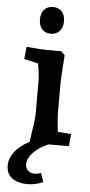

<svg xmlns="http://www.w3.org/2000/svg" viewBox="-62 -757 475 1010"><g transform="rotate(5 175.5 -252.0)"><path d="M113 -651Q113 -683 129.5 -702.5Q146 -722 176 -722Q206 -722 223 -703.5Q240 -685 240 -651Q240 -620 223 -600.5Q206 -581 176 -581Q146 -581 129.5 -600.5Q113 -620 113 -651ZM11 129Q11 91 38 56Q65 21 115 -4Q134 -124 134 -152V-336Q134 -353 124 -419L49 -436L56 -501Q140 -494 163 -494H239L259 -475Q250 -358 250 -306V-182Q250 -140 258 -70L329 -64L323 0H215Q164 22 135.5 53Q107 84 107 112Q107 135 120.5 147.5Q134 160 157 160Q170 160 189 153L205 200Q165 218 122 218Q74 218 42.5 196Q11 174 11 129Z"/></g></svg>

Font: Andada Pro
Style: Bold
Weight: 700
Designer: Carolina Giovagnoli
Foundry: Huerta Tipografica
Version: Version 3.005; ttfautohint (v1.8.4)